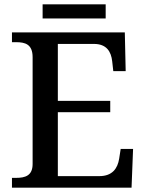

<svg xmlns="http://www.w3.org/2000/svg" viewBox="-20 -863 671 883"><path d="M176 -778H466V-843H176ZM35 0H585L592 -178H535L528 -133C521 -89 497 -53 437 -53H246V-347H487V-399H246V-661H412C470 -661 491 -626 496 -581L501 -536H558L554 -714H35V-669H54C95 -669 130 -660 130 -600V-109C130 -55 96 -45 54 -45H35Z"/></svg>

Font: Noto Serif Ethiopic Medium
Style: Regular
Weight: 500
Designer: Monotype Design Team
Foundry: Monotype Imaging Inc.
Version: Version 2.102